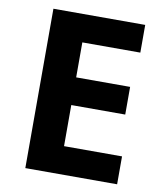

<svg xmlns="http://www.w3.org/2000/svg" viewBox="-81 -780 722 847"><g transform="rotate(10 280.0 -357.0)"><path d="M501 0H89.8V-713.9H501V-589.8H241.2V-433.1H482.9V-309.1H241.2V-125H501Z"/></g></svg>

Font: OpenSans-Bold
Style: Bold
Weight: 700
Foundry: Ascender Corporation
Version: Version 1.10